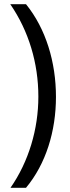

<svg xmlns="http://www.w3.org/2000/svg" viewBox="-20 -738 334 916"><path d="M247 -276C247 -441 199 -601 104 -718H29C117 -590 163 -437 163 -277C163 -122 117 33 30 158H104C199 44 247 -112 247 -276Z"/></svg>

Font: Noto Sans Condensed
Style: Regular
Weight: 400
Width: 3
Designer: Monotype Design Team
Foundry: Monotype Imaging Inc.
Version: Version 2.013